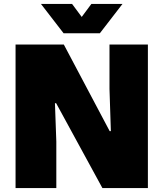

<svg xmlns="http://www.w3.org/2000/svg" viewBox="-20 -955 830 975"><path d="M59 -729H304L537 -289H543L536 -504V-729H731V0H500L265 -431H259L266 -236V0H59ZM188 -935H346L395 -869L444 -935H602L487 -786H303Z"/></svg>

Font: Mona Sans Black
Style: Regular
Weight: 900
Designer: Deni Anggara
Foundry: GitHub
Version: Version 2.000